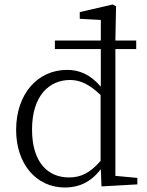

<svg xmlns="http://www.w3.org/2000/svg" viewBox="-20 -823 656 857"><path d="M429 -105C382 -51 341 -31 288 -31C193 -31 123 -99 123 -245C123 -396 200 -466 293 -466C337 -466 379 -447 429 -399ZM495 -38V-604H588V-642H495L498 -795L483 -803L336 -769V-739L430 -734V-642H225V-604H430V-436C383 -491 334 -511 279 -511C149 -511 52 -405 52 -243C52 -92 141 14 270 14C332 14 386 -10 430 -68L433 9L593 0V-29Z"/></svg>

Font: Noto Serif CJK JP Light
Style: Regular
Weight: 300
Designer: Ryoko NISHIZUKA 西塚涼子 (kana & ideographs); Frank Grießhammer (Latin, Greek & Cyrillic); Wenlong ZHANG 张文龙 (bopomofo); San
Foundry: Adobe Systems Incorporated
Version: Version 1.001;PS 1.001;hotconv 16.6.54;makeotf.lib2.5.65590